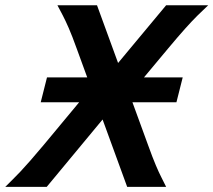

<svg xmlns="http://www.w3.org/2000/svg" viewBox="-40 -726 829 746"><path d="M454.1 0 258.3 -536.6Q240.2 -586.9 227.3 -616.5Q214.4 -646 204.1 -665.8Q193.8 -685.5 183.1 -705.6H336.9L535.2 -162.6Q553.7 -111.3 565.7 -83.3Q577.6 -55.2 586.7 -37.6Q595.7 -20 605.5 0ZM375 -458 385.7 -294.4 141.6 0H-19.5Q-3.9 -15.6 9.8 -29.1Q23.4 -42.5 39.3 -59.3Q55.2 -76.2 77.1 -101.1Q99.1 -126 131.3 -164.6ZM410.2 -294.4 399.4 -458 605.5 -705.6H769Q749 -687 727.8 -666Q706.5 -645 679.2 -614.5Q651.9 -584 612.3 -536.6ZM118.2 -328.6 142.6 -425.3H669.9L645.5 -328.6Z"/></svg>

Font: Andika
Style: Bold Italic
Weight: 700
Italic angle: -14°
Designer: Victor Gaultney, Annie Olsen, Julie Remington, Don Collingsworth, Eric Hays, Becca Hirsbrunner
Foundry: SIL International
Version: Version 6.101